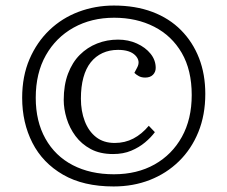

<svg xmlns="http://www.w3.org/2000/svg" viewBox="-20 -661 820 693"><path d="M390 12Q281 12 207.5 -30.5Q134 -73 97 -145.5Q60 -218 60 -308Q60 -386 86.5 -447.5Q113 -509 158.5 -552.5Q204 -596 264 -618.5Q324 -641 391 -641Q469 -641 530 -618Q591 -595 633.5 -552Q676 -509 698.5 -451Q721 -393 721 -322Q721 -246 696 -184.5Q671 -123 626 -79Q581 -35 521 -11.5Q461 12 390 12ZM388 -105Q341 -105 307.5 -123Q274 -141 252.5 -170Q231 -199 220.5 -233.5Q210 -268 210 -300Q210 -354 225.5 -395Q241 -436 268 -463Q295 -490 330.5 -504Q366 -518 406 -518Q443 -518 474 -504Q505 -490 523.5 -467Q542 -444 542 -416Q542 -401 532 -391Q522 -381 504 -381Q491 -381 481.5 -386Q472 -391 465 -398L475 -417Q488 -441 468.5 -461Q449 -481 406 -481Q375 -481 350 -469.5Q325 -458 307.5 -436Q290 -414 281 -381Q272 -348 272 -305Q272 -260 286 -223.5Q300 -187 327 -166Q354 -145 394 -145Q431 -145 461.5 -161Q492 -177 517 -207L539 -184Q525 -165 503.5 -147Q482 -129 453.5 -117Q425 -105 388 -105ZM391 -32Q475 -32 538 -67.5Q601 -103 636.5 -167Q672 -231 672 -318Q672 -408 636 -470Q600 -532 536.5 -564.5Q473 -597 392 -597Q310 -597 246 -561.5Q182 -526 145.5 -461.5Q109 -397 109 -308Q109 -223 144 -160.5Q179 -98 242.5 -65Q306 -32 391 -32Z"/></svg>

Font: Literata 18pt Light
Style: Italic
Weight: 300
Italic angle: -2°
Designer: Latin by Veronika Burian and Jose Scaglione. Greek by Irene Vlachou. Cyrillic by Vera Evstafieva
Foundry: TypeTogether
Version: Version 3.103;gftools[0.9.29]